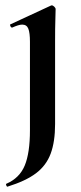

<svg xmlns="http://www.w3.org/2000/svg" viewBox="-20 -416 303 718"><path d="M188 -382Q188 -370 187 -342Q186 -314 186 -262V48Q186 114 169.5 158.5Q153 203 114.5 232Q76 261 8 282Q6 283 3.5 277.5Q1 272 4 271Q53 250 72.5 203Q92 156 92 71V-260Q92 -293 86 -308.5Q80 -324 63 -324Q56 -324 46.5 -321Q37 -318 26 -313Q22 -312 19 -318Q16 -324 19 -325L170 -395Q172 -396 173 -396Q178 -396 183 -391Q188 -386 188 -382Z"/></svg>

Font: Cormorant Infant Light
Style: Regular
Weight: 300
Designer: Christian Thalmann (Catharsis Fonts)
Foundry: Catharsis Fonts
Version: Version 4.001